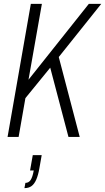

<svg xmlns="http://www.w3.org/2000/svg" viewBox="-20 -706 542 990"><path d="M19 0 139 -686H196L127 -295L438 -686H502L283 -412L391 0H333L239 -357L111 -200L76 0ZM106 264 111 237Q128 237 138 222Q148 207 154 173H135L149 94H195L183 162Q177 197 167 220Q157 243 142.5 253.5Q128 264 106 264Z"/></svg>

Font: Archivo ExtraCondensed ExtraLight
Style: Italic
Weight: 250
Width: 2
Italic angle: -10°
Designer: Hector Gatti
Foundry: Omnibus-Type
Version: Version 2.001